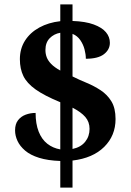

<svg xmlns="http://www.w3.org/2000/svg" viewBox="-20 -780 599 879"><path d="M256 -43Q199 -45 159 -57.5Q119 -70 95 -90.5Q71 -111 60 -135Q49 -159 49 -183Q49 -212 62.5 -229.5Q76 -247 97.5 -255Q119 -263 143 -263Q143 -213 157 -177.5Q171 -142 196.5 -122Q222 -102 256 -96V-312Q183 -342 143 -370.5Q103 -399 87 -432Q71 -465 71 -509Q71 -557 94.5 -594Q118 -631 160 -654Q202 -677 256 -683V-760H312V-684Q371 -682 409 -668Q447 -654 465 -632.5Q483 -611 483 -584Q483 -553 456 -532Q429 -511 373 -511Q373 -531 367 -554Q361 -577 347.5 -596.5Q334 -616 312 -625V-430Q342 -415 376 -401Q410 -387 440.5 -367Q471 -347 490 -316Q509 -285 509 -235Q509 -159 457 -107.5Q405 -56 312 -45V79H256ZM312 -98Q350 -106 370 -131Q390 -156 390 -190Q390 -222 370.5 -244.5Q351 -267 312 -287ZM256 -630Q227 -625 207.5 -605Q188 -585 188 -551Q188 -533 194 -517.5Q200 -502 214.5 -487Q229 -472 256 -457Z"/></svg>

Font: Noto Serif Armenian
Style: Bold
Weight: 700
Version: Version 2.007